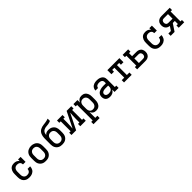

<svg xmlns="http://www.w3.org/2000/svg" viewBox="518 -2747 4964 4964"><g transform="rotate(-45 3000.0 -265.0)"><path d="M298 8Q269 8 240 3Q211 -2 185.5 -15.5Q160 -29 139.5 -50Q119 -71 106.5 -97.5Q94 -124 89 -152.5Q84 -181 84 -210V-320Q84 -347 87.5 -374Q91 -401 101 -426.5Q111 -452 127.5 -474Q144 -496 166.5 -511Q189 -526 216 -532Q243 -538 270 -538Q291 -538 311.5 -534.5Q332 -531 351.5 -523Q371 -515 387 -501.5Q403 -488 415 -471V-530H508V-349H415Q415 -371 407.5 -392.5Q400 -414 383.5 -428Q367 -442 345 -448Q323 -454 301 -454Q284 -454 267 -450.5Q250 -447 235 -438.5Q220 -430 209 -416.5Q198 -403 191.5 -387Q185 -371 182 -354Q179 -337 179 -320V-210Q179 -193 181.5 -176Q184 -159 190.5 -143.5Q197 -128 207.5 -114.5Q218 -101 232.5 -92Q247 -83 264 -79.5Q281 -76 298 -76Q320 -76 342 -82Q364 -88 380.5 -103Q397 -118 406 -139Q415 -160 415 -183Q415 -183 415 -183Q415 -183 415 -183H510Q510 -183 510 -182.5Q510 -182 510 -182Q510 -156 503 -129.5Q496 -103 482.5 -80Q469 -57 448 -39.5Q427 -22 402.5 -11Q378 0 351 4Q324 8 298 8Z M900 8Q871 8 842 3Q813 -2 787 -15.5Q761 -29 740.5 -50Q720 -71 707 -97Q694 -123 689 -152Q684 -181 684 -210V-320Q684 -349 689 -378Q694 -407 707 -433Q720 -459 740.5 -480Q761 -501 787 -514.5Q813 -528 842 -534.5Q871 -541 900 -541Q929 -541 958 -534.5Q987 -528 1013 -514.5Q1039 -501 1059.5 -480Q1080 -459 1093 -433Q1106 -407 1111 -378Q1116 -349 1116 -320V-210Q1116 -181 1111 -152Q1106 -123 1093 -97Q1080 -71 1059.5 -50Q1039 -29 1013 -15.5Q987 -2 958 3Q929 8 900 8ZM900 -76Q917 -76 934 -79.5Q951 -83 965.5 -92Q980 -101 991 -114Q1002 -127 1009 -143Q1016 -159 1018.5 -176Q1021 -193 1021 -210V-320Q1021 -337 1018 -354Q1015 -371 1008.5 -387Q1002 -403 991 -416.5Q980 -430 965 -438.5Q950 -447 933 -450.5Q916 -454 898 -454Q881 -454 864.5 -450Q848 -446 833.5 -437.5Q819 -429 808 -415.5Q797 -402 790.5 -386.5Q784 -371 781.5 -354Q779 -337 779 -320V-210Q779 -193 781.5 -176Q784 -159 791 -143Q798 -127 809 -114Q820 -101 834.5 -92Q849 -83 866 -79.5Q883 -76 900 -76Z M1500 8Q1471 8 1442 3Q1413 -2 1387 -15.5Q1361 -29 1340.5 -50Q1320 -71 1307 -97Q1294 -123 1289 -152Q1284 -181 1284 -210V-299Q1284 -320 1284 -341Q1284 -362 1284 -383Q1284 -415 1285 -446.5Q1286 -478 1292.5 -509Q1299 -540 1312 -569.5Q1325 -599 1346 -622.5Q1367 -646 1395 -661.5Q1423 -677 1453.5 -685.5Q1484 -694 1516 -697.5Q1548 -701 1579 -705.5Q1610 -710 1641 -717Q1672 -724 1702 -735V-651Q1678 -640 1653 -633Q1628 -626 1602 -622.5Q1576 -619 1549.5 -617.5Q1523 -616 1497.5 -610.5Q1472 -605 1448.5 -592Q1425 -579 1409 -558.5Q1393 -538 1385.5 -512.5Q1378 -487 1376 -460Q1376 -460 1376 -460Q1376 -460 1376 -460Q1388 -475 1402 -486.5Q1416 -498 1433 -505Q1450 -512 1468.5 -514.5Q1487 -517 1505 -517Q1534 -517 1562.5 -511.5Q1591 -506 1616 -492.5Q1641 -479 1661.5 -457.5Q1682 -436 1694 -410.5Q1706 -385 1711 -356.5Q1716 -328 1716 -299V-210Q1716 -181 1711 -152Q1706 -123 1693 -97Q1680 -71 1659.5 -50Q1639 -29 1613 -15.5Q1587 -2 1558 3Q1529 8 1500 8ZM1500 -76Q1517 -76 1534 -79.5Q1551 -83 1565.5 -92Q1580 -101 1591 -114Q1602 -127 1609 -143Q1616 -159 1618.5 -176Q1621 -193 1621 -210V-299Q1621 -316 1618.5 -333Q1616 -350 1609.5 -365.5Q1603 -381 1592 -394.5Q1581 -408 1566.5 -417Q1552 -426 1535 -429.5Q1518 -433 1501 -433Q1484 -433 1467 -429.5Q1450 -426 1435 -417Q1420 -408 1409 -395Q1398 -382 1391.5 -366Q1385 -350 1382 -333Q1379 -316 1379 -299V-210Q1379 -193 1381.5 -176Q1384 -159 1391 -143Q1398 -127 1409 -114Q1420 -101 1434.5 -92Q1449 -83 1466 -79.5Q1483 -76 1500 -76Z M1839 0V-84H1892V-446H1839V-530H2040V-446H1987V-318Q1987 -263 1983 -207.5Q1979 -152 1976 -97L2191 -530H2361V-446H2308V-84H2361V0H2160V-84H2213V-212Q2213 -267 2217 -322.5Q2221 -378 2224 -433L2009 0Z M2439 205V121H2492V-446H2439V-530H2587V-439Q2597 -461 2612 -480.5Q2627 -500 2647 -513.5Q2667 -527 2690.5 -532.5Q2714 -538 2739 -538Q2765 -538 2791 -531.5Q2817 -525 2839 -509.5Q2861 -494 2876.5 -471.5Q2892 -449 2901 -424.5Q2910 -400 2913 -373.5Q2916 -347 2916 -320V-210Q2916 -183 2913 -156.5Q2910 -130 2901 -105.5Q2892 -81 2876.5 -58.5Q2861 -36 2839 -20.5Q2817 -5 2791 1.5Q2765 8 2739 8Q2714 8 2690.5 2.5Q2667 -3 2647 -16.5Q2627 -30 2612 -49.5Q2597 -69 2587 -91V121H2664V205ZM2701 -76Q2718 -76 2735 -79.5Q2752 -83 2766.5 -92Q2781 -101 2791.5 -114.5Q2802 -128 2809 -143.5Q2816 -159 2818.5 -176Q2821 -193 2821 -210V-320Q2821 -337 2818.5 -354Q2816 -371 2809 -386.5Q2802 -402 2791.5 -415.5Q2781 -429 2766.5 -438Q2752 -447 2735 -450.5Q2718 -454 2701 -454Q2684 -454 2667.5 -450.5Q2651 -447 2637.5 -437.5Q2624 -428 2614 -414.5Q2604 -401 2598 -385.5Q2592 -370 2589.5 -353.5Q2587 -337 2587 -320V-210Q2587 -193 2589.5 -176.5Q2592 -160 2598 -144.5Q2604 -129 2614 -115.5Q2624 -102 2637.5 -92.5Q2651 -83 2667.5 -79.5Q2684 -76 2701 -76Z M3247 8Q3215 8 3183.5 -0.5Q3152 -9 3128.5 -30Q3105 -51 3094.5 -82Q3084 -113 3084 -144Q3084 -172 3092 -199Q3100 -226 3118 -247Q3136 -268 3160.5 -281.5Q3185 -295 3211.5 -303Q3238 -311 3265.5 -314Q3293 -317 3321 -317H3413V-366Q3413 -387 3403.5 -405.5Q3394 -424 3377 -435Q3360 -446 3339.5 -450Q3319 -454 3299 -454Q3279 -454 3260 -450.5Q3241 -447 3224 -437.5Q3207 -428 3196 -411Q3185 -394 3185 -375Q3185 -374 3185 -374Q3185 -374 3185 -374H3090Q3090 -375 3090 -375Q3090 -375 3090 -375Q3090 -400 3098 -424Q3106 -448 3121 -468Q3136 -488 3156.5 -502Q3177 -516 3200.5 -524Q3224 -532 3249 -535Q3274 -538 3299 -538Q3324 -538 3349.5 -535Q3375 -532 3399.5 -523Q3424 -514 3445 -499Q3466 -484 3481 -463Q3496 -442 3502 -417Q3508 -392 3508 -366V-84H3561V0H3413V-86Q3401 -63 3383.5 -44.5Q3366 -26 3344 -14Q3322 -2 3297 3Q3272 8 3247 8ZM3284 -76Q3308 -76 3332 -82Q3356 -88 3375 -103Q3394 -118 3403.5 -141.5Q3413 -165 3413 -189V-233H3321Q3306 -233 3291 -232Q3276 -231 3261 -228Q3246 -225 3232 -220Q3218 -215 3205.5 -206Q3193 -197 3186 -183Q3179 -169 3179 -154Q3179 -136 3188 -119Q3197 -102 3212.5 -92.5Q3228 -83 3246.5 -79.5Q3265 -76 3284 -76Z M3760 0V-84H3852V-446H3773V-381H3680V-530H4120V-381H4027V-446H3948V-84H4040V0Z M4239 0V-84H4292V-446H4239V-530H4440V-446H4387V-333H4541Q4563 -333 4586 -329.5Q4609 -326 4630 -316.5Q4651 -307 4668 -291.5Q4685 -276 4696 -255.5Q4707 -235 4711.5 -212.5Q4716 -190 4716 -167Q4716 -144 4711.5 -121Q4707 -98 4696 -78Q4685 -58 4668 -42Q4651 -26 4630 -16.5Q4609 -7 4586 -3.5Q4563 0 4541 0ZM4387 -84H4541Q4557 -84 4573 -89Q4589 -94 4600 -106Q4611 -118 4616 -134Q4621 -150 4621 -167Q4621 -183 4616 -199Q4611 -215 4600 -227Q4589 -239 4573 -244.5Q4557 -250 4541 -250H4387Z M5098 8Q5069 8 5040 3Q5011 -2 4985.5 -15.5Q4960 -29 4939.5 -50Q4919 -71 4906.5 -97.5Q4894 -124 4889 -152.5Q4884 -181 4884 -210V-320Q4884 -347 4887.5 -374Q4891 -401 4901 -426.5Q4911 -452 4927.5 -474Q4944 -496 4966.5 -511Q4989 -526 5016 -532Q5043 -538 5070 -538Q5091 -538 5111.5 -534.5Q5132 -531 5151.5 -523Q5171 -515 5187 -501.5Q5203 -488 5215 -471V-530H5308V-349H5215Q5215 -371 5207.5 -392.5Q5200 -414 5183.5 -428Q5167 -442 5145 -448Q5123 -454 5101 -454Q5084 -454 5067 -450.5Q5050 -447 5035 -438.5Q5020 -430 5009 -416.5Q4998 -403 4991.5 -387Q4985 -371 4982 -354Q4979 -337 4979 -320V-210Q4979 -193 4981.5 -176Q4984 -159 4990.5 -143.5Q4997 -128 5007.5 -114.5Q5018 -101 5032.5 -92Q5047 -83 5064 -79.5Q5081 -76 5098 -76Q5120 -76 5142 -82Q5164 -88 5180.5 -103Q5197 -118 5206 -139Q5215 -160 5215 -183Q5215 -183 5215 -183Q5215 -183 5215 -183H5310Q5310 -183 5310 -182.5Q5310 -182 5310 -182Q5310 -156 5303 -129.5Q5296 -103 5282.5 -80Q5269 -57 5248 -39.5Q5227 -22 5202.5 -11Q5178 0 5151 4Q5124 8 5098 8Z M5465 0V-84H5557L5632 -196Q5601 -199 5572 -211.5Q5543 -224 5522 -247.5Q5501 -271 5492.5 -301.5Q5484 -332 5484 -363Q5484 -386 5488.5 -409Q5493 -432 5504 -452Q5515 -472 5532 -487.5Q5549 -503 5570 -513Q5591 -523 5614 -526.5Q5637 -530 5660 -530H5961V-446H5908V-84H5961V0H5760V-84H5813V-196H5739L5608 0ZM5660 -279H5813V-446H5660Q5643 -446 5627 -441Q5611 -436 5600 -424Q5589 -412 5584 -395.5Q5579 -379 5579 -363Q5579 -346 5584 -330Q5589 -314 5600 -302Q5611 -290 5627 -284.5Q5643 -279 5660 -279Z"/></g></svg>

Font: Iosevka Slab Medium Extended
Style: Regular
Weight: 500
Width: 7
Monospace: yes
Designer: Belleve Invis
Foundry: Belleve Invis
Version: Version 11.1.1; ttfautohint (v1.8.3)